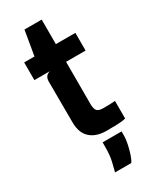

<svg xmlns="http://www.w3.org/2000/svg" viewBox="-233 -766 861 1057"><g transform="rotate(-30 197.0 -237.0)"><path d="M238.5 7Q172 7 135 -26.8Q98 -60.5 98 -127.5L97 -387Q97 -425 131.5 -433.5H32.5V-546H98L124.5 -702H234V-546H358V-433.5H234V-167Q234 -134.5 244.5 -122.2Q255 -110 285 -110Q308.5 -110 326.5 -110.5Q344.5 -111 359.5 -112.5V-0.5Q338 5 304.5 6Q271 7 238.5 7ZM163 228.5Q168.5 208 177.5 170.5Q186.5 133 186.5 78.5V51H307V80.5Q307 99 300.8 129.5Q294.5 160 285 188.2Q275.5 216.5 266 228.5Z"/></g></svg>

Font: Spline Sans SemiBold
Style: Regular
Weight: 600
Designer: Eben Sorkin, Mirko Velimirovic
Foundry: Sorkin Type
Version: Version 1.000; ttfautohint (v1.8.3)